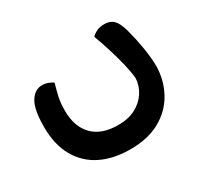

<svg xmlns="http://www.w3.org/2000/svg" viewBox="-119 -475 910 864"><g transform="rotate(-30 336.0 -42.5)"><path d="M511 -35Q508 -69 498 -110.5Q488 -152 474 -197.5Q460 -243 443 -289Q452 -299 469 -307.5Q486 -316 510 -316Q540 -316 557.5 -298.5Q575 -281 587 -237Q601 -185 609.5 -133.5Q618 -82 619 -35Q617 40 583 100.5Q549 161 486 196Q423 231 332 231Q244 231 179.5 199Q115 167 79.5 104Q44 41 44 -49Q44 -141 68 -179.5Q92 -218 129 -218Q146 -218 160.5 -212.5Q175 -207 185 -200Q175 -165 168.5 -136Q162 -107 162 -66Q162 16 207 62.5Q252 109 339 109Q391 109 428.5 89.5Q466 70 487.5 37Q509 4 511 -35Z"/></g></svg>

Font: Baloo Bhaijaan 2 SemiBold
Style: Regular
Weight: 600
Designer: Sanskriti Dholi, Noopur Datye and Ek Type
Foundry: Ek Type
Version: Version 1.700